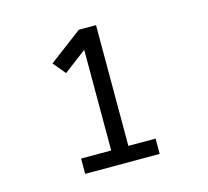

<svg xmlns="http://www.w3.org/2000/svg" viewBox="-81 -931 762 702"><g transform="rotate(-15 300.0 -580.5)"><path d="M159 -323V-381H273V-762L187 -697L148 -744L273 -838H338V-381H441V-323Z"/></g></svg>

Font: Iosevka Curly Slab LtEx
Style: Regular
Weight: 300
Width: 7
Monospace: yes
Designer: Belleve Invis
Foundry: Belleve Invis
Version: Version 11.1.0; ttfautohint (v1.8.3)